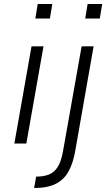

<svg xmlns="http://www.w3.org/2000/svg" viewBox="-20 -719 542 962"><path d="M230 -626H157L169 -699H242ZM112 0H52L138 -487H198ZM480 -626H407L419 -699H492ZM151 223 161 166Q198 166 225 155.5Q252 145 269.5 117Q287 89 296 37L389 -487H449L357 37Q347 95 325 137Q303 179 261.5 201Q220 223 151 223Z"/></svg>

Font: Inria Sans Light
Style: Italic
Weight: 300
Italic angle: -10°
Designer: Black Foundry Team
Foundry: Black Foundry
Version: Version 1.2; ttfautohint (v1.8.3)